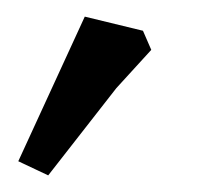

<svg xmlns="http://www.w3.org/2000/svg" viewBox="-20 -777 243 231"><path d="M82 -757 152 -740 162 -717 120 -671 38 -566 2 -583Z"/></svg>

Font: Alike Angular
Style: Regular
Weight: 400
Version: Version 1.210